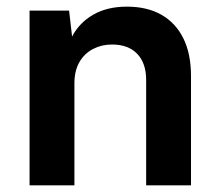

<svg xmlns="http://www.w3.org/2000/svg" viewBox="-20 -558 665 578"><path d="M69 0V-526H188L197 -448Q219 -490 261 -514Q303 -538 362 -538Q423 -538 466 -513.5Q509 -489 532 -442.5Q555 -396 555 -329V0H420V-317Q420 -368 393 -396Q366 -424 317 -424Q286 -424 260 -410.5Q234 -397 219 -371Q204 -345 204 -307V0Z"/></svg>

Font: DM Sans 9pt
Style: Bold
Weight: 700
Version: Version 4.004;gftools[0.9.30]